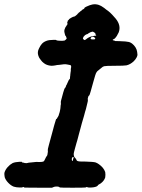

<svg xmlns="http://www.w3.org/2000/svg" viewBox="-24 -842 661 896"><path d="M383 -683Q386 -684 386 -684Q386 -684 383 -682.5Q380 -681 380 -681Q380 -681 383 -683ZM407 -821Q422 -824 437 -819Q447 -816 462 -805Q469 -800 472 -797Q480 -792 490 -783Q497 -777 516 -755Q542 -723 530 -691Q527 -684 521 -674Q513 -662 508 -660Q504 -658 503 -657.5Q502 -657 502 -656Q502 -653 509 -653L512 -652Q511 -652 511 -652V-651Q511 -651 514 -650.5Q517 -650 533 -650Q567 -649 578 -646Q585 -644 592 -639Q613 -622 616 -600Q617 -594 617 -591Q619 -584 613 -573Q609 -565 600 -556Q584 -541 566 -537Q556 -535 512 -535Q470 -535 462 -533Q455 -531 449 -525Q444 -521 438 -516Q428 -509 426 -504Q422 -499 411 -458Q406 -440 399 -415Q394 -397 392 -396Q388 -395 386 -384Q385 -380 386 -377Q387 -372 384 -362Q379 -343 377 -333Q375 -328 373 -320Q371 -313 368 -301Q363 -283 358 -267Q356 -259 354 -252Q349 -233 344 -215Q342 -206 340 -199.5Q338 -193 336.5 -186.5Q335 -180 333 -175Q330 -166 325 -146Q323 -138 321.5 -132.5Q320 -127 320 -121Q320 -112 325 -107Q329 -103 331.5 -98.5Q334 -94 335 -92Q338 -90 344 -89Q347 -88 375 -88Q412 -87 422 -84Q430 -81 437 -76Q460 -60 467 -39Q468 -35 468 -26.5Q468 -18 467 -14Q463 -2 454 7Q448 13 446 14Q446 14 443 15.5Q440 17 437.5 19Q435 21 434 21Q434 22 433 23Q433 24 427 28Q414 34 390 33L383 32L385 31H383Q381 30 379 31Q377 32 377 32.5Q377 33 373 33Q369 34 314.5 34Q260 34 257 33Q254 33 254 32Q254 31 248 29Q243 28 232 29Q227 30 223 32L219 34H158Q96 34 92 33.5Q88 33 88 32Q88 30 83 31Q82 31 81 32Q81 33 70 33Q52 33 40 29Q27 24 14.5 11Q2 -2 -2 -15Q-3 -19 -3.5 -26Q-4 -33 -3 -37Q1 -50 11.5 -62Q22 -74 35 -81Q47 -86 67 -87H78V-86Q79 -83 85 -83Q87 -83 87.5 -82.5Q88 -82 92 -81Q102 -80 107 -82Q108 -83 117.5 -83.5Q127 -84 132 -85Q142 -87 162 -86Q172 -86 178 -88Q183 -90 189 -105Q192 -112 194 -113Q198 -118 198 -125Q198 -129 199 -131Q200 -137 199 -141Q198 -143 204 -165Q211 -190 223 -235Q226 -245 227.5 -252Q229 -259 230.5 -262.5Q232 -266 234 -274L238 -287V-286Q239 -286 240 -287Q243 -289 243 -293Q243 -294 244 -293.5Q245 -293 245.5 -294.5Q246 -296 247 -298Q248 -300 248 -300Q249 -300 251 -308Q253 -314 254.5 -319Q256 -324 256.5 -328.5Q257 -333 258 -337.5Q259 -342 258.5 -344Q258 -346 259 -350Q261 -357 260 -362Q259 -365 261 -373Q263 -381 266 -391.5Q269 -402 271 -410Q276 -427 278 -430Q282 -433 284 -440Q285 -445 286.5 -446Q288 -447 289 -451Q291 -457 295 -464Q296 -466 296 -466.5Q296 -467 297 -468Q298 -469 298 -469.5Q298 -470 298.5 -470Q299 -470 299.5 -471.5Q300 -473 301 -473Q303 -473 303 -484Q304 -489 304 -491Q304 -493 304 -493.5Q304 -494 304.5 -497Q305 -500 305 -502Q305 -504 306 -508.5Q307 -513 306.5 -516.5Q306 -520 307 -523Q310 -535 305 -538Q303 -539 298 -539.5Q293 -540 290 -541Q283 -543 273.5 -542Q264 -541 258 -540Q255 -539 248.5 -539Q242 -539 235 -537Q225 -535 215 -535Q193 -537 180 -548Q172 -554 168 -560Q164 -565 162 -568Q158 -573 155 -582Q149 -599 158 -616Q164 -629 171.5 -637.5Q179 -646 192 -651Q204 -656 226 -656H236L240 -654Q244 -652 253 -652Q262 -652 263.5 -651.5Q265 -651 266 -651.5Q267 -652 271 -652Q275 -652 278 -653Q280 -654 283.5 -657.5Q287 -661 287 -662Q288 -666 285 -668Q284 -669 284.5 -670Q285 -671 283.5 -673Q282 -675 281 -675.5Q280 -676 280.5 -676.5Q281 -677 280 -679Q278 -683 278 -686Q276 -692 276 -698Q277 -705 277.5 -705.5Q278 -706 278.5 -707.5Q279 -709 279.5 -710Q280 -711 280 -712Q280 -713 281 -713.5Q282 -714 282 -715.5Q282 -717 283 -717Q285 -717 285 -721Q286 -723 287 -723Q288 -723 289.5 -726Q291 -729 290.5 -729.5Q290 -730 290.5 -731Q291 -732 291 -733Q291 -734 290 -734V-736V-737H289L290 -738L291 -740V-741Q293 -744 292 -743V-744V-745Q292 -745 295 -748L298 -751V-752Q301 -755 310 -760Q316 -763 316 -763Q316 -763 317 -764V-763L319 -764L321 -765Q320 -764 321 -764Q327 -766 332 -771Q335 -774 335.5 -774Q336 -774 337 -775.5Q338 -777 338.5 -777.5Q339 -778 339 -778.5Q339 -779 340.5 -779.5Q342 -780 342 -781Q342 -782 344 -783Q346 -784 346 -784.5Q346 -785 348.5 -786.5Q351 -788 351 -789Q351 -790 354 -791Q359 -794 359 -796Q359 -796 363 -798Q370 -801 370 -805Q371 -807 379 -811Q396 -819 407 -821ZM412 -693Q409 -695 406 -694Q399 -693 388 -686Q386 -685 387 -685V-684Q386 -685 379 -681.5Q372 -678 371 -676Q365 -671 366 -669Q366 -669 365 -668Q363 -667 363 -663Q363 -661 366 -658Q369 -655 371 -655Q373 -655 378 -659Q391 -670 407 -673Q410 -674 417 -675Q425 -675 425 -677Q425 -679 421 -682L420 -684Q422 -684 422 -684Q422 -686 417 -690L415 -691ZM415 -669Q411 -672 405.5 -670Q400 -668 399 -664Q398 -661 400.5 -659.5Q403 -658 408 -658Q418 -657 420 -660.5Q422 -664 415 -669ZM319 -105 320 -109H317Q311 -109 311 -97Q312 -90 314 -91Q316 -91 317 -98Q318 -102 319 -105Z"/></svg>

Font: TT2020 Style B
Style: Italic
Weight: 400
Italic angle: -15°
Version: Version 0.2.000